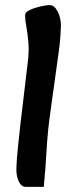

<svg xmlns="http://www.w3.org/2000/svg" viewBox="-20 -716 285 750"><path d="M81 14Q63 14 53 -8Q43 -30 44 -59Q45 -93 50 -140Q55 -187 60 -233L88 -469Q94 -514 91 -549Q88 -584 83 -611Q78 -638 78 -657Q78 -668 95.5 -676.5Q113 -685 136 -690.5Q159 -696 175 -696Q192 -696 205 -671.5Q218 -647 218 -615Q218 -608 216 -576Q214 -544 208 -503L176 -273Q166 -201 162 -129.5Q158 -58 151 14Z"/></svg>

Font: Alkatra
Style: Regular
Weight: 400
Designer: Suman Bhandary
Version: Version 1.100;gftools[0.9.22]